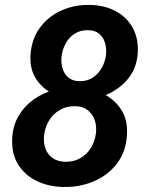

<svg xmlns="http://www.w3.org/2000/svg" viewBox="-20 -741 594 771"><path d="M489.7 -198.2Q485.4 -129.9 448.7 -83Q412.1 -36.1 355.7 -12.5Q299.3 11.2 234.9 9.8Q174.8 8.8 126.7 -14.6Q78.6 -38.1 51.8 -82.3Q24.9 -126.5 29.3 -190.4Q32.7 -239.3 55.7 -277.3Q78.6 -315.4 114.5 -341.1Q150.4 -366.7 194.6 -379.4Q238.8 -392.1 284.2 -391.1Q340.8 -390.1 389.2 -367.4Q437.5 -344.7 465.8 -302Q494.1 -259.3 489.7 -198.2ZM365.2 -206.1Q368.7 -234.9 360.1 -259.3Q351.6 -283.7 332 -298.8Q312.5 -314 281.7 -314.5Q247.6 -315.4 220.7 -299.8Q193.8 -284.2 177.2 -257.3Q160.6 -230.5 157.2 -198.2Q153.8 -168.5 162.4 -144.8Q170.9 -121.1 190.7 -106.7Q210.4 -92.3 241.7 -91.3Q275.9 -90.8 302.2 -105.7Q328.6 -120.6 345 -147Q361.3 -173.3 365.2 -206.1ZM533.2 -527.3Q528.8 -466.3 493.4 -423.8Q458 -381.3 405 -359.6Q352.1 -337.9 295.4 -339.4Q243.2 -340.3 197.8 -361.6Q152.3 -382.8 125.7 -422.9Q99.1 -462.9 102.5 -519Q106.4 -584 140.1 -629.6Q173.8 -675.3 226.8 -699Q279.8 -722.7 341.3 -721.2Q398.9 -720.2 443.6 -696.8Q488.3 -673.3 512.5 -630.1Q536.6 -586.9 533.2 -527.3ZM405.8 -522Q408.2 -546.9 401.6 -569.1Q395 -591.3 378.2 -605.5Q361.3 -619.6 333.5 -619.6Q303.2 -620.6 280.3 -606Q257.3 -591.3 243.9 -566.9Q230.5 -542.5 227.1 -513.7Q224.6 -488.8 231.2 -466.3Q237.8 -443.8 254.4 -429.7Q271 -415.5 299.3 -415Q330.1 -414.6 352.5 -429.4Q375 -444.3 388.9 -469Q402.8 -493.7 405.8 -522Z"/></svg>

Font: Roboto SemiBold
Style: Italic
Weight: 600
Designer: Christian Robertson
Foundry: Google
Version: Version 3.009; 2024